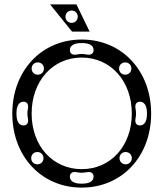

<svg xmlns="http://www.w3.org/2000/svg" viewBox="-20 -842 744 874"><path d="M352 12C535 12 668 -130 668 -325C668 -520 535 -662 352 -662C169 -662 36 -520 36 -325C36 -130 169 12 352 12ZM352 -72C220 -72 124 -178 124 -325C124 -473 220 -580 352 -580C484 -580 580 -473 580 -325C580 -178 484 -72 352 -72ZM150 -94C134 -94 122 -106 122 -122C122 -138 134 -150 150 -150C166 -150 178 -138 178 -122C178 -106 166 -94 150 -94ZM406 -38C406 -18 388 -6 354 -6H350C316 -6 298 -18 298 -38C298 -54 310 -62 330 -58C346 -55 358 -55 374 -58C394 -62 406 -54 406 -38ZM87 -271C67 -271 55 -289 55 -323V-327C55 -361 67 -379 87 -379C103 -379 111 -367 107 -347C104 -331 104 -319 107 -303C111 -283 103 -271 87 -271ZM552 -94C536 -94 524 -106 524 -122C524 -138 536 -150 552 -150C568 -150 580 -138 580 -122C580 -106 568 -94 552 -94ZM152 -558C168 -558 180 -546 180 -530C180 -514 168 -502 152 -502C136 -502 124 -514 124 -530C124 -546 136 -558 152 -558ZM617 -271C601 -271 593 -283 597 -303C600 -319 600 -331 597 -347C593 -367 601 -379 617 -379C637 -379 649 -361 649 -327V-323C649 -289 637 -271 617 -271ZM406 -614C406 -598 394 -590 374 -594C358 -597 346 -597 330 -594C310 -590 298 -598 298 -614C298 -634 316 -646 350 -646H354C388 -646 406 -634 406 -614ZM550 -558C566 -558 578 -546 578 -530C578 -514 566 -502 550 -502C534 -502 522 -514 522 -530C522 -546 534 -558 550 -558ZM308 -698H388L328 -822H208ZM306 -738C290 -738 278 -750 278 -766C278 -782 290 -794 306 -794C322 -794 334 -782 334 -766C334 -750 322 -738 306 -738Z"/></svg>

Font: Apfel Grotezk Brukt
Style: Regular
Weight: 300
Designer: Luigi Gorlero
Foundry: © 2023, Luigi Gorlero & Collletttivo
Version: Version 2.000;Glyphs 3.2 (3217)